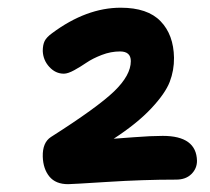

<svg xmlns="http://www.w3.org/2000/svg" viewBox="-20 -865 540 493"><path d="M154.8 -392.1Q123 -392.1 106.9 -411.6Q90.8 -431.2 89.8 -462.9Q88.9 -499 110.8 -513.2Q230.5 -589.4 273.2 -630.6Q315.9 -671.9 315.9 -708Q315.9 -732.9 288.1 -732.9Q264.6 -732.9 241.2 -723.9Q217.8 -714.8 202.4 -704.3Q187 -693.8 170.7 -684.8Q154.3 -675.8 144 -675.8Q122.6 -675.8 106.7 -693.1Q90.8 -710.4 89.8 -733.9Q89.8 -750 94.7 -759.8Q99.6 -769.5 113.8 -779.8Q201.7 -845.2 290 -845.2Q358.9 -845.2 392.3 -810.5Q425.8 -775.9 426.8 -716.8Q427.2 -684.6 415.8 -654.8Q404.3 -625 368.4 -586.7Q332.5 -548.3 272 -508.8Q280.8 -509.3 324.5 -512.7Q368.2 -516.1 397.9 -516.1Q484.4 -516.1 485.8 -452.1Q485.8 -432.1 471.4 -418Q457 -403.8 432.1 -403.8Q347.2 -403.8 255.6 -397.9Q164.1 -392.1 154.8 -392.1Z"/></svg>

Font: Shantell Sans Irregular Bouncy
Style: Regular
Weight: 600
Designer: Stephen Nixon, Anya Danilova, Shantell Martin
Foundry: Arrow Type
Version: Version 1.006;[9816181b4]